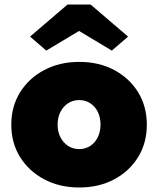

<svg xmlns="http://www.w3.org/2000/svg" viewBox="-20 -820 700 850"><path d="M331 10Q244 10 176 -26Q108 -62 69 -124.5Q30 -187 30 -268Q30 -349 69 -411.5Q108 -474 176 -510Q244 -546 331 -546Q418 -546 485.5 -510Q553 -474 591.5 -411.5Q630 -349 630 -268Q630 -187 591.5 -124.5Q553 -62 485.5 -26Q418 10 331 10ZM331 -160Q358 -160 379.5 -174Q401 -188 413 -212.5Q425 -237 425 -268Q425 -300 413 -324.5Q401 -349 379.5 -363Q358 -377 331 -377Q303 -377 281.5 -363Q260 -349 247.5 -324.5Q235 -300 235 -268Q235 -237 247.5 -212.5Q260 -188 281.5 -174Q303 -160 331 -160ZM185 -596 113 -658 279 -800H381L547 -658L475 -596L315 -692H345Z"/></svg>

Font: Lexend Deca Black
Style: Regular
Weight: 900
Designer: Bonnie Shaver-Troup, Thomas Jockin
Foundry: Lexend
Version: Version 1.007